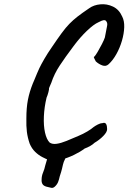

<svg xmlns="http://www.w3.org/2000/svg" viewBox="-20 -715 623 932"><path d="M246 191Q237 199 228 196.5Q219 194 205 191Q191 187 186 178Q181 169 182 157Q182 139 189 122.5Q196 106 200 87L226 -1L310 6Q304 25 303 34.5Q302 44 298 52Q292 64 289.5 71Q287 78 285.5 84.5Q284 91 281 104Q278 117 270 141Q267 156 262 168.5Q257 181 246 191ZM219 63Q204 57 185.5 47.5Q167 38 150.5 22Q134 6 124 -18Q114 -47 110.5 -75Q107 -103 108 -140Q108 -192 115.5 -230.5Q123 -269 139 -309Q141 -312 146.5 -326.5Q152 -341 159.5 -358Q167 -375 171 -384Q179 -401 195.5 -429.5Q212 -458 231 -485Q260 -528 279.5 -554.5Q299 -581 317 -599.5Q335 -618 357 -635Q379 -652 413 -675Q435 -691 467 -694Q499 -697 528.5 -683Q558 -669 573 -635Q584 -614 583 -583Q582 -552 572 -517.5Q562 -483 545 -452.5Q528 -422 507 -403Q494 -391 476.5 -397.5Q459 -404 445 -417Q436 -434 435.5 -437Q435 -440 439 -441Q445 -448 455 -465Q465 -482 475 -501.5Q485 -521 489 -533Q497 -575 500 -590Q503 -605 494 -614Q490 -618 482.5 -617Q475 -616 458 -607Q435 -597 401.5 -565Q368 -533 337 -491Q297 -438 270 -397Q243 -356 229 -313Q227 -309 222.5 -298Q218 -287 218 -287Q219 -283 215 -267.5Q211 -252 206 -241Q195 -195 193 -150Q191 -105 198.5 -71.5Q206 -38 221 -23Q234 -14 255 -17Q276 -20 303 -31Q330 -42 360 -55Q384 -65 404 -77Q424 -89 434 -98Q442 -104 454.5 -110.5Q467 -117 476 -117Q490 -122 495 -113Q500 -104 500 -88Q500 -74 481.5 -55Q463 -36 439 -22Q431 -14 418 -6.5Q405 1 391 6Q370 22 339 37Q308 52 276.5 60Q245 68 219 63Z"/></svg>

Font: Caveat SemiBold
Style: Regular
Weight: 600
Designer: Pablo Impallari
Foundry: Pablo Impallari
Version: Version 2.000